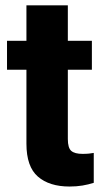

<svg xmlns="http://www.w3.org/2000/svg" viewBox="-20 -679 381 709"><path d="M319.3 -528.3V-421.4H230.5V-165.5Q230.5 -132.8 243.2 -121.8Q255.9 -110.8 284.7 -110.8Q298.3 -110.8 308.3 -111.8Q318.4 -112.8 326.2 -114.3V-3.9Q306.6 2.4 284.7 6.1Q262.7 9.8 236.8 9.8Q162.1 9.8 119.9 -26.9Q77.6 -63.5 77.6 -148.4V-421.4H5.9V-528.3H77.6V-659.2H230.5V-528.3Z"/></svg>

Font: Vazirmatn RD FD ExtraBold
Style: Regular
Weight: 800
Designer: Saber Rastikerdar
Foundry: Saber Rastikerdar
Version: Version 33.003